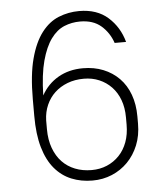

<svg xmlns="http://www.w3.org/2000/svg" viewBox="-52 -752 698 804"><g transform="rotate(-5 297.5 -350.0)"><path d="M305 6Q257 6 216.5 -10.5Q176 -27 146.5 -62Q117 -97 101 -152Q85 -207 85 -285V-355Q85 -457 103 -524.5Q121 -592 152 -632.5Q183 -673 224 -689.5Q265 -706 310 -706Q385 -706 431.5 -664.5Q478 -623 495 -560H447Q432 -604 398.5 -633Q365 -662 310 -662Q275 -662 243.5 -649Q212 -636 187.5 -602.5Q163 -569 147.5 -512Q132 -455 130 -367Q156 -414 201 -440Q246 -466 305 -466Q352 -466 390.5 -450.5Q429 -435 457 -406.5Q485 -378 500 -337Q515 -296 515 -245V-215Q515 -165 498.5 -124.5Q482 -84 453.5 -55Q425 -26 387 -10Q349 6 305 6ZM305 -422Q267 -422 236 -410Q205 -398 182.5 -377Q160 -356 147 -326.5Q134 -297 133 -262V-225Q133 -180 146 -145Q159 -110 181.5 -86.5Q204 -63 235.5 -50.5Q267 -38 305 -38Q340 -38 369.5 -50.5Q399 -63 421 -86Q443 -109 455 -141.5Q467 -174 467 -215V-245Q467 -286 455 -318.5Q443 -351 421 -374Q399 -397 369.5 -409.5Q340 -422 305 -422Z"/></g></svg>

Font: Retni Sans Light
Style: Regular
Weight: 300
Designer: Vitaly Kuzmin
Foundry: ParaType Ltd.
Version: Version 1.00;March 2, 2019;FontCreator 11.5.0.2425 64-bit; t